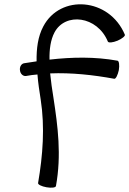

<svg xmlns="http://www.w3.org/2000/svg" viewBox="-20 -857 600 892"><path d="M101 -504C119 -507 136 -510 154 -511C157 -472 163 -433 169 -395C189 -266 179 -136 157 -7C155 0 173 9 196 13C219 17 239 15 240 7C266 -137 249 -268 228 -405C222 -440 217 -478 213 -516C312 -520 413 -509 511 -491C518 -490 527 -508 532 -531C536 -554 533 -574 526 -575C421 -594 315 -592 210 -580C209 -627 215 -672 233 -706C283 -801 432 -783 481 -664C484 -657 504 -659 526 -668C547 -677 563 -690 560 -696C488 -868 260 -885 181 -734C156 -687 149 -631 150 -572C130 -569 110 -566 91 -563C78 -560 70 -545 73 -529C75 -513 88 -502 101 -504Z"/></svg>

Font: Nupuram Expanded Light
Style: Regular
Weight: 300
Width: 7
Designer: Santhosh Thottingal (santhosh.thottingal@gmail.com)
Foundry: SMC
Version: Version 1.000